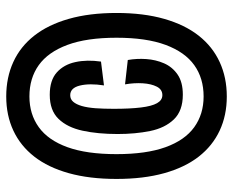

<svg xmlns="http://www.w3.org/2000/svg" viewBox="-85 -616 737 607"><g transform="rotate(-90 283.5 -312.5)"><path d="M282 36Q222.3 36 174.2 13.5Q126 -9 91.8 -52.8Q57.7 -96.7 39.5 -161.8Q21.3 -227 21.3 -312.7Q21.3 -398.3 39.5 -463.5Q57.7 -528.7 91.8 -572.5Q126 -616.3 174.2 -638.8Q222.3 -661.3 282 -661.3Q342 -661.3 390.8 -639Q439.7 -616.7 474.2 -572.8Q508.7 -529 527.3 -463.7Q546 -398.3 546 -312.7Q546 -227 527.3 -161.8Q508.7 -96.7 474.2 -52.8Q439.7 -9 390.8 13.5Q342 36 282 36ZM282 -37.3Q339.7 -37.3 381 -66.8Q422.3 -96.3 445 -157.3Q467.7 -218.3 467.7 -312.7Q467.7 -407 445 -468Q422.3 -529 381 -558.5Q339.7 -588 282 -588Q226 -588 184.8 -558.3Q143.7 -528.7 121.7 -467.8Q99.7 -407 99.7 -312.7Q99.7 -218.7 121.7 -157.7Q143.7 -96.7 184.8 -67Q226 -37.3 282 -37.3ZM287.7 -103Q236.7 -103 209.5 -131.3Q182.3 -159.7 172.8 -206.5Q163.3 -253.3 163.3 -309Q163.3 -371.7 173.8 -420Q184.3 -468.3 211.2 -496Q238 -523.7 287.3 -523.7Q333.3 -523.7 358.2 -501.3Q383 -479 390.8 -442.3Q398.7 -405.7 392.3 -361.7L317 -352.3Q324 -398 316.5 -428.5Q309 -459 286 -459Q273.3 -459 265.2 -449.5Q257 -440 251.8 -422.2Q246.7 -404.3 244.8 -378.7Q243 -353 243 -321Q243 -269.7 247.2 -235.5Q251.3 -201.3 260.8 -184.5Q270.3 -167.7 286.3 -167.7Q304 -167.7 313 -185.2Q322 -202.7 323.7 -229.8Q325.3 -257 320.3 -285.7L397.3 -277Q402.3 -249 400.3 -218.8Q398.3 -188.7 386.8 -162.3Q375.3 -136 351.3 -119.5Q327.3 -103 287.7 -103Z"/></g></svg>

Font: Bricolage Grotesque 96pt ExtraBold Condensed
Style: Regular
Weight: 800
Width: 3
Version: Version 1.001;gftools[0.9.33.dev8+g029e19f]